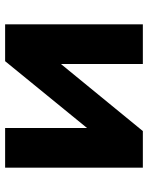

<svg xmlns="http://www.w3.org/2000/svg" viewBox="66 -644 578 750"><g transform="rotate(90 355.0 -269.0)"><path d="M75 -538H230V-218L492 -538H635V0H480V-320L219 0H75Z"/></g></svg>

Font: mBank
Style: Bold
Weight: 700
Designer: Julieta Ulanovsky
Foundry: Julieta Ulanovsky
Version: Version 7.200